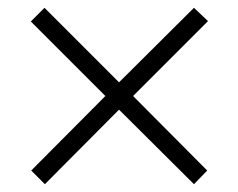

<svg xmlns="http://www.w3.org/2000/svg" viewBox="-20 -599 611 492"><path d="M60 -162 250 -353 59 -544 94 -579 285 -388 477 -579 513 -545 321 -353 511 -162 477 -127 285 -318 95 -127Z"/></svg>

Font: OpenSansMMV
Style: Light
Weight: 300
Foundry: Ascender Corporation
Version: Version 4.001